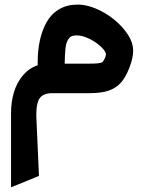

<svg xmlns="http://www.w3.org/2000/svg" viewBox="-20 -396 609 816"><path d="M254.9 -125.5H319.3H358.9Q406.2 -125.5 414.1 -131.3H414.6L415 -131.8Q418 -133.8 424.1 -145.5Q430.2 -157.2 430.2 -165Q430.2 -176.8 410.9 -195.8Q391.6 -214.8 361.6 -230.2Q331.5 -245.6 305.7 -245.6Q294.4 -245.6 286.1 -242.7Q277.8 -239.7 272.5 -232.2Q267.1 -224.6 263.7 -216.1Q260.3 -207.5 258.5 -192.1Q256.8 -176.8 256.1 -162.6Q255.4 -148.4 254.9 -125.5ZM359.4 0H201.7Q165.5 0 149.9 19.8Q134.3 39.6 134.3 92.3Q134.3 103 134.8 108.4L145 337.9L145.5 351.6L132.8 356.9L53.7 389.2L26.9 399.9V371.1V85.9Q26.9 37.1 39.3 -4.2Q51.8 -45.4 77.6 -75.9Q103.5 -106.4 140.1 -118.7Q140.1 -124 140.1 -129.4Q140.1 -181.2 149.4 -224.1Q158.7 -267.1 178.2 -302Q197.8 -336.9 231.4 -356.7Q265.1 -376.5 310.5 -376.5Q357.9 -376.5 413.1 -347.2Q468.3 -317.9 507.1 -271.2Q545.9 -224.6 545.9 -180.7Q545.9 -149.4 530 -108.4Q514.2 -67.4 493.7 -44.4Q472.2 -21 440.9 -10.5Q409.7 0 359.4 0Z"/></svg>

Font: Samim FD-WOL
Style: Bold-FD-WOL
Weight: 700
Foundry: DejaVu fonts team - Redesigned by Saber Rastikerdar
Version: Version 4.0.5